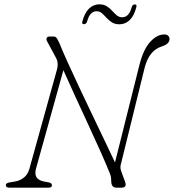

<svg xmlns="http://www.w3.org/2000/svg" viewBox="-20 -869 805 889"><path d="M146.5 -87.5Q133.5 -38 184 -28.5L205.5 -24.5Q220.5 -22 220.5 -10.5Q220.5 0 204 0H24Q7 0 7 -12Q7 -22 25.5 -24.5L49 -28.5Q73.5 -32.5 91.5 -47.5Q109.5 -62.5 116 -87L243.5 -546Q253 -579.5 237 -605.5L199.5 -675Q193 -684.5 196 -692.2Q199 -700 209 -700H227Q237.5 -700 242.5 -692.5Q247.5 -685 255 -669.5Q267 -639 290.5 -586.8Q314 -534.5 344 -470.8Q374 -407 405.5 -341.2Q437 -275.5 465 -216.8Q493 -158 512.5 -117L626.5 -572Q644.5 -641.5 675.8 -675.5Q707 -709.5 741 -709.5Q753 -709.5 759 -703.2Q765 -697 765 -688.5Q765 -665.5 729 -654Q670.5 -635.5 650 -556.5L541 -114Q538 -104 537.5 -95.8Q537 -87.5 541.5 -75.5L559 -27.5Q569.5 0 541.5 0H519Q495 0 495 -31Q495 -44 492.8 -53.5Q490.5 -63 483 -79.5Q469.5 -113.5 444.2 -170Q419 -226.5 388.2 -293Q357.5 -359.5 327.2 -425.2Q297 -491 273.5 -544ZM532.5 -756.5Q512 -756.5 498 -765.5Q484 -774.5 473.2 -786.5Q462.5 -798.5 451.8 -807.8Q441 -817 427.5 -817Q396 -817 383.5 -770Q379.5 -757 368.5 -757Q357.5 -757 361.5 -770Q372 -810 392.5 -829.5Q413 -849 440 -849Q460.5 -849 474.5 -840Q488.5 -831 499.2 -819Q510 -807 520.8 -798Q531.5 -789 546 -789Q577 -789 589.5 -835Q593 -848.5 604.5 -848.5Q615 -848.5 611 -835Q600.5 -794.5 580 -775.5Q559.5 -756.5 532.5 -756.5Z"/></svg>

Font: Fraunces 9pt S050 Thin
Style: Italic
Weight: 100
Italic angle: -16°
Version: Version 1.000; ttfautohint (v1.8.3)